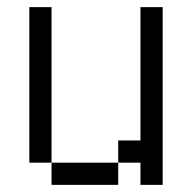

<svg xmlns="http://www.w3.org/2000/svg" viewBox="-20 -520 540 540"><path d="M125 -62.5V0H312.5V-62.5ZM125 -62.5V-500H62.5V-62.5ZM375 -62.5V0H437.5Q437.5 0 437.5 -500H375Q375 -500 375 -125H312.5V-62.5Z"/></svg>

Font: Unifont
Style: Regular
Weight: 500
Version: Version 15.1.04